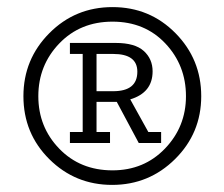

<svg xmlns="http://www.w3.org/2000/svg" viewBox="-20 -680 631 541"><path d="M296 -159Q192 -159 119 -231.5Q46 -304 46 -409Q46 -513 119 -586.5Q192 -660 297 -660Q402 -660 474.5 -586.5Q547 -513 547 -409Q547 -305 473.5 -232Q400 -159 296 -159ZM297 -200Q386 -200 445 -261.5Q504 -323 504 -409Q504 -496 446 -557.5Q388 -619 297 -619Q206 -619 147 -557.5Q88 -496 88 -409Q88 -322 147 -261Q206 -200 297 -200ZM177 -308H213V-528H177V-559H306Q360 -559 385 -536.5Q410 -514 410 -479Q410 -419 347 -400L398 -308H434V-277H371L309 -393H252V-308H290V-277H177ZM299 -423Q367 -423 367 -478Q367 -528 299 -528H252V-423Z"/></svg>

Font: Zilla Slab Regular
Style: Italic
Weight: 400
Italic angle: -6°
Designer: Typotheque.com
Foundry: Typotheque type foundry
Version: Version 1.1; 2017; ttfautohint (v1.6)